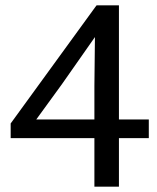

<svg xmlns="http://www.w3.org/2000/svg" viewBox="-20 -700 588 720"><path d="M538 -252V-182H426V0H334V-182H20V-237L342 -680L343 -679V-680H426V-252ZM116 -252H334V-377L336 -561L212 -384Z"/></svg>

Font: Martel Sans
Style: Regular
Weight: 400
Designer: Dan Reynolds and Mathieu Réguer
Foundry: Dan Reynolds and Mathieu Réguer
Version: Version 1.001;PS 001.001;hotconv 1.0.70;makeotf.lib2.5.58329